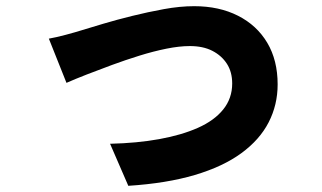

<svg xmlns="http://www.w3.org/2000/svg" viewBox="-20 -555 1040 621"><path d="M138 -430Q161 -434 193 -442.5Q225 -451 247 -458Q273 -466 315 -478.5Q357 -491 407.5 -503.5Q458 -516 510 -525.5Q562 -535 608 -535Q689 -535 750 -504Q811 -473 844.5 -416.5Q878 -360 878 -282Q878 -216 849 -159.5Q820 -103 760.5 -59.5Q701 -16 610 11Q519 38 395 46L336 -90Q423 -92 495 -105Q567 -118 620 -141.5Q673 -165 702 -201Q731 -237 731 -285Q731 -322 714 -348.5Q697 -375 667 -390.5Q637 -406 594 -406Q560 -406 518 -397.5Q476 -389 431 -375Q386 -361 342.5 -345Q299 -329 260.5 -314Q222 -299 195 -287Z"/></svg>

Font: Noto Sans JP ExtraBold
Style: Regular
Weight: 800
Designer: Ryoko NISHIZUKA  (kana, bopomofo & ideographs); Paul D. Hunt (Latin, Greek & Cyrillic); Sandoll Communications , Soo-you
Foundry: Adobe
Version: Version 2.004-H2;hotconv 1.0.118;makeotfexe 2.5.65603